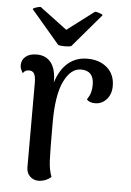

<svg xmlns="http://www.w3.org/2000/svg" viewBox="-53 -764 553 813"><g transform="rotate(5 223.5 -357.0)"><path d="M420 -417Q420 -382 400 -360Q380 -338 352 -338Q327 -338 316 -351Q327 -368 331 -382Q335 -396 335 -415Q335 -475 280 -475Q237 -475 208.5 -417Q180 -359 180 -240Q180 -117 182 -78.5Q184 -40 195 -11Q187 -3 173.5 3Q160 9 142 10Q120 10 105 -4.5Q90 -19 90 -44V-401Q90 -428 83.5 -440Q77 -452 62 -452Q43 -452 36 -438Q24 -455 24 -471Q24 -494 41 -508Q58 -522 88 -522Q128 -522 149.5 -493.5Q171 -465 170 -410Q187 -465 221 -494Q255 -523 303 -523Q355 -523 387.5 -494.5Q420 -466 420 -417ZM203 -637 318 -724Q325 -724 337 -720Q349 -716 351 -712L230 -570Q221 -567 202 -567Q184 -567 175 -570L54 -712Q55 -716 67.5 -720Q80 -724 87 -724Z"/></g></svg>

Font: Arima Madurai Medium
Style: Regular
Weight: 500
Designer: Joana Correia and Natanael Gama
Foundry: NDISCOVER
Version: Version 1.020